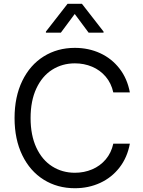

<svg xmlns="http://www.w3.org/2000/svg" viewBox="-20 -992 763 1022"><path d="M583.1 -500Q572.4 -549 542.6 -584Q512.8 -619 470.2 -636.9Q427.6 -654.8 378.6 -654.8Q311.4 -654.8 257.8 -620.9Q204.2 -587 173.5 -521.1Q142.8 -455.3 142.8 -363.6Q142.8 -272 173.5 -206.1Q204.2 -140.3 257.8 -106.4Q311.4 -72.4 378.6 -72.4Q427.6 -72.4 470.2 -90.4Q512.8 -108.3 542.6 -143.3Q572.4 -178.3 583.1 -227.3H671.2Q657.7 -154.1 616.3 -100.5Q574.9 -46.9 513.3 -18.5Q451.7 9.9 378.6 9.9Q285.5 9.9 212.5 -35.7Q139.6 -81.3 98.5 -166Q57.5 -250.7 57.5 -363.6Q57.5 -476.6 98.5 -561.3Q139.6 -646 212.5 -691.6Q285.5 -737.2 378.6 -737.2Q451.7 -737.2 513.3 -708.8Q574.9 -680.4 616.3 -626.8Q657.7 -573.2 671.2 -500ZM531.2 -818.2H451.7L377.8 -917.6L304 -818.2H224.4V-823.9L339.5 -971.6H416.2L531.2 -823.9Z"/></svg>

Font: Riot Sans
Style: Regular
Weight: 400
Designer: Rasmus Andersson
Foundry: rsms
Version: Version 4.001